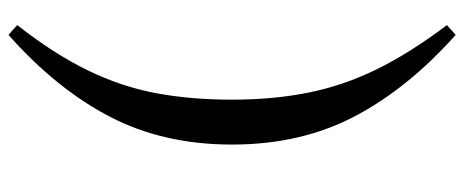

<svg xmlns="http://www.w3.org/2000/svg" viewBox="-332 -530 1065 440"><g transform="rotate(-90 200.0 -310.5)"><path d="M191.1 -310.7Q191.1 -216.9 207.1 -136.5Q223.1 -56 260.6 20.6Q298.1 97.1 362 181.6L339.6 201.8Q216 91.5 152.1 -31.2Q88.2 -153.9 88.2 -310.7Q88.2 -468.2 152.1 -590.9Q216 -713.6 339.6 -823.1L362 -803Q295.2 -717.8 258 -640.8Q220.7 -563.9 205.9 -484.5Q191.1 -405.1 191.1 -310.7Z"/></g></svg>

Font: Noto Serif KR
Style: Regular
Weight: 200
Designer: Ryoko NISHIZUKA 西塚涼子 (kana & ideographs); Frank Grießhammer (Latin, Greek & Cyrillic); Wenlong ZHANG 张文龙 (bopomofo); San
Foundry: Adobe
Version: Version 2.001;hotconv 1.1.0;makeotfexe 2.6.0